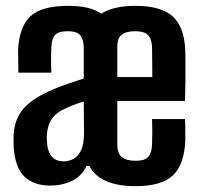

<svg xmlns="http://www.w3.org/2000/svg" viewBox="-20 -629 692 658"><path d="M152 7Q96 7 64 -23.5Q32 -54 27 -123Q27 -136 26.5 -147.5Q26 -159 27 -171Q31 -225 63.5 -260Q96 -295 163 -323Q189 -334 214.5 -342.5Q240 -351 267 -360V-466Q267 -489 257 -505.5Q247 -522 211 -522Q182 -522 170 -510.5Q158 -499 156 -470Q155 -454 155 -425.5Q155 -397 156 -380H43Q43 -393 42.5 -416.5Q42 -440 42 -458Q46 -537 84 -573Q122 -609 214 -609Q290 -609 327 -582Q369 -609 444 -609Q530 -609 570.5 -574Q611 -539 615 -457Q615 -446 615.5 -418Q616 -390 615.5 -354Q615 -318 614 -283H382V-134Q382 -103 397.5 -90.5Q413 -78 445 -78Q477 -78 488.5 -92Q500 -106 501 -133Q502 -160 502 -179Q502 -198 501 -221H614Q615 -211 615 -186.5Q615 -162 615 -146Q611 -63 571.5 -27Q532 9 445 9Q323 9 286 -60H276Q260 -25 226.5 -9Q193 7 152 7ZM382 -365H502Q502 -400 501.5 -429Q501 -458 501 -470Q499 -498 486 -510Q473 -522 444 -522Q412 -522 397 -510Q382 -498 382 -470ZM198 -76Q214 -76 230 -83.5Q246 -91 257 -112Q268 -133 268 -176Q268 -197 267.5 -223.5Q267 -250 267 -281Q249 -276 230 -268.5Q211 -261 191 -251Q165 -236 154 -216Q143 -196 141 -170Q140 -162 140.5 -152.5Q141 -143 142 -131Q150 -76 198 -76Z"/></svg>

Font: Big Shoulders Text
Style: Bold
Weight: 700
Designer: Patric King
Foundry: XO Type Co
Version: Version 1.000; ttfautohint (v1.8.2)